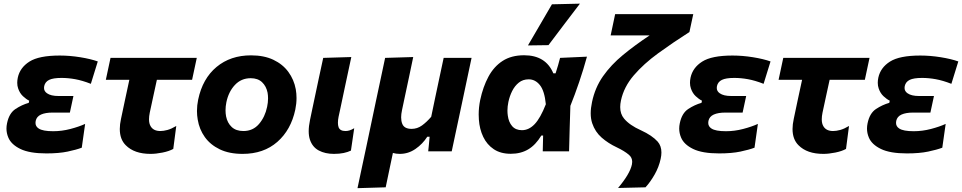

<svg xmlns="http://www.w3.org/2000/svg" viewBox="-20 -808 5136 1025"><path d="M227.5 11Q137.5 11 88.8 -12.8Q40 -36.5 24.5 -73.5Q14.5 -97 14.5 -121.5Q14.5 -135.5 17.5 -149.5Q28.5 -203.5 62.5 -226Q96.5 -248.5 133.5 -259L136 -270.5Q119.5 -278.5 102.5 -294.5Q85.5 -310.5 77 -335.5Q72 -349.5 72 -366Q72 -379 75 -393.5Q86.5 -447 137.2 -479.2Q188 -511.5 299 -511.5Q352.5 -511.5 408.2 -502.5Q464 -493.5 502 -480L465 -360.5Q419 -378.5 381.5 -385.2Q344 -392 308.5 -392Q263.5 -392 242.2 -381.5Q221 -371 216 -348.5Q215 -343.5 215 -338.5Q215 -321 231 -310Q251.5 -295.5 292 -295.5H372L353 -207H260.5Q222.5 -207 199 -196.5Q175.5 -186 170.5 -162.5Q169.5 -157 169.5 -152Q169.5 -133 186.5 -122Q208 -107.5 264 -107.5Q310 -107.5 355.8 -119.5Q401.5 -131.5 434.5 -146.5L416.5 -19.5Q387.5 -8.5 341.2 1.2Q295 11 227.5 11Z M784 13.5Q697 13.5 651.5 -32.5Q619.5 -64 619.5 -119.5Q619.5 -144 626 -173.5Q636.5 -223.5 646.8 -271.8Q657 -320 670.5 -382H545L570 -499H1030.5L1005.5 -382H817.5Q808 -338.5 798.5 -294.8Q789 -251 779.5 -206.5Q775.5 -187 775.5 -171Q775.5 -148 784.5 -133.5Q799.5 -108.5 836 -108.5Q853 -108.5 874 -114.2Q895 -120 921 -135.5L905 -13Q882.5 -0.5 847.5 6.5Q812.5 13.5 784 13.5Z M1275 13.5Q1203.5 13.5 1153.2 -10.8Q1103 -35 1073.5 -76.2Q1044 -117.5 1035.5 -169.5Q1031.5 -192 1031.5 -215.5Q1031.5 -245.5 1038 -276.5Q1061.5 -388.5 1136 -450.5Q1210.5 -512.5 1320 -512.5Q1389.5 -512.5 1439.5 -488.8Q1489.5 -465 1519.5 -424Q1549.5 -383 1559 -331.5Q1563 -308.5 1563 -284.5Q1563 -254.5 1556.5 -223Q1533.5 -114.5 1460.5 -50.5Q1387.5 13.5 1275 13.5ZM1279.5 -108.5Q1330.5 -108.5 1362.8 -146.2Q1395 -184 1406 -237.5Q1411 -261 1411 -282.5Q1411 -298.5 1408.5 -313Q1401.5 -348 1379 -369.2Q1356.5 -390.5 1318.5 -390.5Q1267.5 -390.5 1233.8 -354.2Q1200 -318 1188.5 -262Q1184 -240 1184 -219Q1184 -202.5 1187 -186.5Q1194 -151.5 1217 -130Q1240 -108.5 1279.5 -108.5Z M1762.5 13.5Q1716 13.5 1682 -4.5Q1648 -22.5 1634.5 -62.5Q1628 -82 1628 -107.5Q1628 -134 1635 -167.5Q1642 -201.5 1647 -225Q1652 -248 1657.5 -274.5Q1672 -343.5 1683 -394.8Q1694 -446 1705.5 -499L1855.5 -503.5Q1837 -417.5 1821.5 -344.5Q1806 -271.5 1795.5 -221.5L1787.5 -184.5Q1784 -167 1784 -153Q1784 -139 1787.5 -129Q1795 -108.5 1824.5 -108.5Q1835.5 -108.5 1846 -111.8Q1856.5 -115 1871 -123.5L1853.5 -4Q1837 4 1814.5 8.8Q1792 13.5 1762.5 13.5Z M1888.5 196.5Q1900 143 1911 90.5Q1922 38 1935.5 -24L1987.5 -271Q2002.5 -340.5 2013.5 -393Q2024.5 -445.5 2036 -499L2186 -503.5Q2175 -450.5 2164 -398.5Q2153 -346.5 2141 -290.5L2126 -219.5Q2121.5 -198.5 2121.5 -181.5Q2121.5 -161.5 2127.5 -147Q2138 -120 2177.5 -120Q2207.5 -120 2232.8 -138.2Q2258 -156.5 2282 -184.5L2304 -290Q2316 -346.5 2326.5 -396Q2337 -445.5 2348.5 -499H2497.5Q2486 -444.5 2475 -393Q2464 -341.5 2449.5 -272.5L2430.5 -183Q2422 -143 2412 -96.5Q2402 -50 2391.5 0H2266L2270 -39Q2271.5 -58.5 2273.5 -78H2261Q2236.5 -39.5 2198.2 -13Q2160 13.5 2114.5 13.5Q2094 13.5 2077.5 8.5Q2067.5 56 2058.2 100.2Q2049 144.5 2039 192Z M2707 13Q2652.5 13 2616 -11.5Q2579.5 -36 2559.8 -77.2Q2540 -118.5 2536.5 -169.5Q2535.5 -183 2535.5 -197Q2535.5 -235 2543.5 -274Q2558.5 -344.5 2587.5 -398.5Q2616.5 -452.5 2663.2 -482.8Q2710 -513 2778 -513Q2893.5 -513 2934 -416.5H2946Q2953.5 -439 2959.2 -459.2Q2965 -479.5 2970 -499L3113.5 -505.5Q3095.5 -439.5 3072 -370.2Q3048.5 -301 3025 -243Q3023 -182 3021.2 -121.2Q3019.5 -60.5 3018 0H2877.5Q2878 -21.5 2878.5 -42.8Q2879 -64 2879.5 -84.5H2870Q2839.5 -34 2799.8 -10.5Q2760 13 2707 13ZM2766.5 -113Q2803.5 -113 2834.2 -145.2Q2865 -177.5 2894 -251.5Q2887 -323 2862.2 -353.8Q2837.5 -384.5 2802.5 -384.5Q2771.5 -384.5 2749.8 -367Q2728 -349.5 2714.2 -322Q2700.5 -294.5 2694 -263.5Q2689 -239.5 2689 -217.5Q2689 -203.5 2691 -190.5Q2695.5 -156 2714.2 -134.5Q2733 -113 2766.5 -113ZM2798.5 -565.5Q2831 -621 2863 -676Q2894.5 -730.5 2926.5 -785L3076 -788.5Q3032.5 -731.5 2990.5 -676.2Q2948.5 -621 2908 -567Z M3279.5 195.5Q3310 159.5 3329 127.8Q3348 96 3353.5 70Q3355 62.5 3355 56Q3355 33 3337 18Q3313.5 -2 3272.5 -21.5Q3227.5 -42.5 3192.2 -73.2Q3157 -104 3141.5 -150Q3133.5 -174 3133.5 -203Q3133.5 -230.5 3140.5 -263Q3156.5 -340 3199.2 -401Q3242 -462 3305.8 -514.5Q3369.5 -567 3448 -619H3240L3264 -732.5H3681L3660.5 -637Q3572 -580.5 3494.2 -524Q3416.5 -467.5 3363.5 -405.8Q3310.5 -344 3295 -271.5Q3291 -252.5 3291 -236.5Q3291 -199.5 3311.5 -175Q3341 -139.5 3401.5 -112.5Q3461.5 -85 3491 -52Q3511 -29 3511 6Q3511 21.5 3507 40Q3497.5 84 3474.5 124.2Q3451.5 164.5 3426 192Z M3819 11Q3729 11 3680.2 -12.8Q3631.5 -36.5 3616 -73.5Q3606 -97 3606 -121.5Q3606 -135.5 3609 -149.5Q3620 -203.5 3654 -226Q3688 -248.5 3725 -259L3727.5 -270.5Q3711 -278.5 3694 -294.5Q3677 -310.5 3668.5 -335.5Q3663.5 -349.5 3663.5 -366Q3663.5 -379 3666.5 -393.5Q3678 -447 3728.8 -479.2Q3779.5 -511.5 3890.5 -511.5Q3944 -511.5 3999.8 -502.5Q4055.5 -493.5 4093.5 -480L4056.5 -360.5Q4010.5 -378.5 3973 -385.2Q3935.5 -392 3900 -392Q3855 -392 3833.8 -381.5Q3812.5 -371 3807.5 -348.5Q3806.5 -343.5 3806.5 -338.5Q3806.5 -321 3822.5 -310Q3843 -295.5 3883.5 -295.5H3963.5L3944.5 -207H3852Q3814 -207 3790.5 -196.5Q3767 -186 3762 -162.5Q3761 -157 3761 -152Q3761 -133 3778 -122Q3799.5 -107.5 3855.5 -107.5Q3901.5 -107.5 3947.2 -119.5Q3993 -131.5 4026 -146.5L4008 -19.5Q3979 -8.5 3932.8 1.2Q3886.5 11 3819 11Z M4375.5 13.5Q4288.5 13.5 4243 -32.5Q4211 -64 4211 -119.5Q4211 -144 4217.5 -173.5Q4228 -223.5 4238.2 -271.8Q4248.5 -320 4262 -382H4136.5L4161.5 -499H4622L4597 -382H4409Q4399.5 -338.5 4390 -294.8Q4380.5 -251 4371 -206.5Q4367 -187 4367 -171Q4367 -148 4376 -133.5Q4391 -108.5 4427.5 -108.5Q4444.5 -108.5 4465.5 -114.2Q4486.5 -120 4512.5 -135.5L4496.5 -13Q4474 -0.5 4439 6.5Q4404 13.5 4375.5 13.5Z M4821.5 11Q4731.5 11 4682.8 -12.8Q4634 -36.5 4618.5 -73.5Q4608.5 -97 4608.5 -121.5Q4608.5 -135.5 4611.5 -149.5Q4622.5 -203.5 4656.5 -226Q4690.5 -248.5 4727.5 -259L4730 -270.5Q4713.5 -278.5 4696.5 -294.5Q4679.5 -310.5 4671 -335.5Q4666 -349.5 4666 -366Q4666 -379 4669 -393.5Q4680.5 -447 4731.2 -479.2Q4782 -511.5 4893 -511.5Q4946.5 -511.5 5002.2 -502.5Q5058 -493.5 5096 -480L5059 -360.5Q5013 -378.5 4975.5 -385.2Q4938 -392 4902.5 -392Q4857.5 -392 4836.2 -381.5Q4815 -371 4810 -348.5Q4809 -343.5 4809 -338.5Q4809 -321 4825 -310Q4845.5 -295.5 4886 -295.5H4966L4947 -207H4854.5Q4816.5 -207 4793 -196.5Q4769.5 -186 4764.5 -162.5Q4763.5 -157 4763.5 -152Q4763.5 -133 4780.5 -122Q4802 -107.5 4858 -107.5Q4904 -107.5 4949.8 -119.5Q4995.5 -131.5 5028.5 -146.5L5010.5 -19.5Q4981.5 -8.5 4935.2 1.2Q4889 11 4821.5 11Z"/></svg>

Font: Heraclito
Style: Bold Italic
Weight: 700
Italic angle: -12°
Designer: Kostas Bartsokas (font) & Cristiano Sobral (main changes)
Foundry: Kostas Bartsokas (font) & Cristiano Sobral (main changes)
Version: Version 1.00;July 8, 2020;FontCreator 13.0.0.2655 64-bit